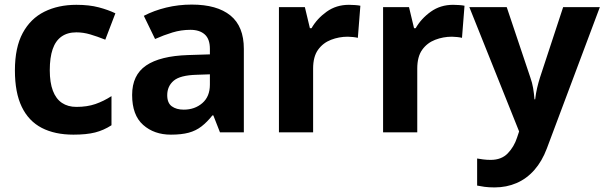

<svg xmlns="http://www.w3.org/2000/svg" viewBox="-20 -577 2635 837"><path d="M300 10Q219 10 162 -19.5Q105 -49 75 -111Q45 -173 45 -270Q45 -370 79 -433Q113 -496 173.5 -526Q234 -556 313 -556Q369 -556 410.5 -545Q452 -534 483 -519L439 -404Q404 -418 373.5 -427Q343 -436 313 -436Q274 -436 248 -417.5Q222 -399 209.5 -362.5Q197 -326 197 -271Q197 -217 210.5 -181.5Q224 -146 250 -128.5Q276 -111 313 -111Q360 -111 396 -123.5Q432 -136 466 -158V-31Q432 -9 394.5 0.5Q357 10 300 10Z M816 -557Q926 -557 984.5 -509.5Q1043 -462 1043 -364V0H939L910 -74H906Q883 -45 858.5 -26Q834 -7 802.5 1.5Q771 10 725 10Q652 10 604 -32.5Q556 -75 556 -163Q556 -250 617 -291.5Q678 -333 800 -337L895 -340V-364Q895 -407 872.5 -427Q850 -447 810 -447Q770 -447 732 -435.5Q694 -424 656 -407L607 -508Q651 -531 704.5 -544Q758 -557 816 -557ZM837 -251Q765 -249 737 -225Q709 -201 709 -162Q709 -128 729 -113.5Q749 -99 781 -99Q829 -99 862 -127.5Q895 -156 895 -208V-253Z M1501 -556Q1512 -556 1527 -555Q1542 -554 1551 -552L1540 -412Q1533 -414 1519.5 -415.5Q1506 -417 1496 -417Q1458 -417 1423 -403.5Q1388 -390 1366.5 -360Q1345 -330 1345 -278V0H1196V-546H1309L1331 -454H1338Q1362 -496 1404 -526Q1446 -556 1501 -556Z M1955 -556Q1966 -556 1981 -555Q1996 -554 2005 -552L1994 -412Q1987 -414 1973.5 -415.5Q1960 -417 1950 -417Q1912 -417 1877 -403.5Q1842 -390 1820.5 -360Q1799 -330 1799 -278V0H1650V-546H1763L1785 -454H1792Q1816 -496 1858 -526Q1900 -556 1955 -556Z M2026 -546H2189L2292 -239Q2300 -217 2304 -193.5Q2308 -170 2310 -144H2313Q2316 -170 2321.5 -193.5Q2327 -217 2334 -239L2435 -546H2595L2364 70Q2343 126 2309.5 164Q2276 202 2232 221Q2188 240 2136 240Q2111 240 2092.5 237.5Q2074 235 2060 232V114Q2071 116 2086.5 118Q2102 120 2119 120Q2166 120 2193.5 91.5Q2221 63 2234 23L2243 -4Z"/></svg>

Font: Noto Sans Canadian Aboriginal
Style: Regular
Weight: 400
Designer: Monotype Design Team, Typotheque's Kevin King
Foundry: Monotype Imaging Inc.
Version: Version 2.002